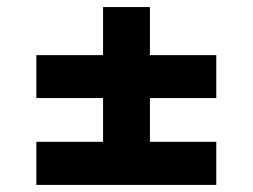

<svg xmlns="http://www.w3.org/2000/svg" viewBox="-20 -643 716 544"><path d="M592.8 -486.8V-365.2H404.8V-241.2H592.8V-119.1H83V-241.2H272V-365.2H83V-486.8H272V-623H404.8V-486.8Z"/></svg>

Font: PoppinsZ SemiBold
Style: Regular
Weight: 600
Designer: Ninad Kale (Devanagari), Jonny Pinhorn (Latin)
Foundry: Indian Type Foundry
Version: Version 3.002;FEAKit 1.0